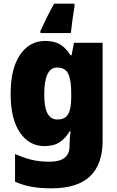

<svg xmlns="http://www.w3.org/2000/svg" viewBox="-20 -786 639 1046"><path d="M226 -563Q277 -563 309.5 -542.5Q342 -522 364 -485H370L383 -553H539V-17Q539 108 471 174Q403 240 259 240Q199 240 152 231.5Q105 223 62 204V53Q110 74 152.5 84.5Q195 95 250 95Q359 95 359 10V1Q359 -13 360.5 -32.5Q362 -52 365 -70H359Q338 -34 306 -12Q274 10 222 10Q139 10 88.5 -64Q38 -138 38 -275Q38 -413 89.5 -488Q141 -563 226 -563ZM291 -418Q221 -418 221 -272Q221 -200 239 -167.5Q257 -135 293 -135Q335 -135 351.5 -164.5Q368 -194 368 -256V-281Q368 -349 352 -383.5Q336 -418 291 -418ZM386 -752Q380 -716 374.5 -676.5Q369 -637 366 -606H200V-617Q217 -654 234.5 -689.5Q252 -725 275 -766H386Z"/></svg>

Font: Noto Sans Ethiopic SemiCondensed Black
Style: Regular
Weight: 900
Width: 4
Designer: Monotype Design Team
Foundry: Monotype Imaging Inc.
Version: Version 2.102; ttfautohint (v1.8.4.7-5d5b)